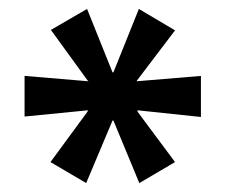

<svg xmlns="http://www.w3.org/2000/svg" viewBox="-20 -739 505 430"><path d="M173 -329 93 -376 176 -489 177 -492 35 -478V-569L178 -557L176 -559L94 -672L175 -719L232 -577H234L291 -719L372 -671L287 -559L286 -557L430 -569V-477L288 -492V-489L372 -376L292 -329L234 -469H232Z"/></svg>

Font: Nunito Sans 7pt Condensed
Style: Bold
Weight: 700
Width: 3
Designer: Vernon Adams
Foundry: Vernon Adams
Version: Version 3.101;gftools[0.9.27]